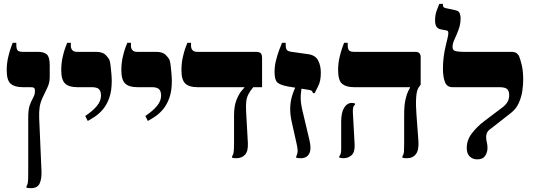

<svg xmlns="http://www.w3.org/2000/svg" viewBox="-20 -820 2780 1000"><path d="M141 160Q135 160 129 159.5Q123 159 118 158V150Q123 143 125 131Q127 119 127 81V-205Q127 -247 133.5 -267.5Q140 -288 150 -306Q155 -315 158.5 -324Q162 -333 162 -346Q162 -358 157.5 -362Q153 -366 138 -366H97Q57 -366 36 -383.5Q15 -401 15 -454Q15 -489 22 -519.5Q29 -550 36.5 -571Q44 -592 46 -597H65V-586Q65 -565 72 -557.5Q79 -550 98 -550H177Q209 -550 224 -536.5Q239 -523 239 -480V-418Q239 -388 225.5 -361Q212 -334 203 -314Q190 -286 186.5 -262.5Q183 -239 184 -207L196 69Q198 109 187 134.5Q176 160 141 160Z M437 -190 424 -216Q463 -242 484.5 -268Q506 -294 506 -322Q506 -345 495.5 -355.5Q485 -366 457 -366H381Q339 -366 319 -385Q299 -404 299 -454Q299 -489 305.5 -519Q312 -549 319.5 -570Q327 -591 330 -597H349V-581Q349 -568 356.5 -559Q364 -550 380 -550H479Q514 -550 529.5 -534.5Q545 -519 549 -510Q553 -502 555.5 -481.5Q558 -461 560 -438Q562 -415 562 -398Q562 -346 549 -310Q536 -274 516.5 -251Q497 -228 475.5 -213.5Q454 -199 437 -190Z M750 -190 737 -216Q776 -242 797.5 -268Q819 -294 819 -322Q819 -345 808.5 -355.5Q798 -366 770 -366H694Q652 -366 632 -385Q612 -404 612 -454Q612 -489 618.5 -519Q625 -549 632.5 -570Q640 -591 643 -597H662V-581Q662 -568 669.5 -559Q677 -550 693 -550H792Q827 -550 842.5 -534.5Q858 -519 862 -510Q866 -502 868.5 -481.5Q871 -461 873 -438Q875 -415 875 -398Q875 -346 862 -310Q849 -274 829.5 -251Q810 -228 788.5 -213.5Q767 -199 750 -190Z M1007 -366Q965 -366 945 -385Q925 -404 925 -454Q925 -489 931.5 -519Q938 -549 945.5 -570Q953 -591 956 -597H975V-581Q975 -568 982.5 -559Q990 -550 1006 -550H1309Q1331 -550 1338 -543Q1345 -536 1345 -516V-366ZM1212 4Q1206 4 1200 3.5Q1194 3 1189 2V-6Q1194 -13 1196.5 -25Q1199 -37 1199 -75V-218Q1199 -268 1211.5 -299Q1224 -330 1237 -345.5Q1250 -361 1253 -364V-397H1299V-366Q1282 -345 1273.5 -328.5Q1265 -312 1262.5 -291.5Q1260 -271 1262 -236L1271 -75Q1273 -32 1256 -14Q1239 4 1212 4Z M1547 4Q1541 4 1534.5 3.5Q1528 3 1523 2V-6Q1525 -9 1529 -22.5Q1533 -36 1524 -75L1499 -187Q1491 -223 1491.5 -256Q1492 -289 1501 -319.5Q1510 -350 1525 -378L1553 -373Q1549 -357 1546.5 -324Q1544 -291 1555 -245L1592 -89Q1603 -42 1590 -19Q1577 4 1547 4ZM1610 -335Q1609 -340 1605.5 -345Q1602 -350 1588 -352L1483 -369Q1438 -377 1424 -391Q1410 -405 1410 -445Q1410 -476 1417.5 -505.5Q1425 -535 1434 -559.5Q1443 -584 1449 -597H1468V-584Q1468 -571 1472.5 -562Q1477 -553 1499 -550L1584 -538Q1622 -533 1636.5 -506Q1651 -479 1651 -441Q1651 -398 1637.5 -372Q1624 -346 1619 -335Z M2099 4Q2093 4 2087 3.5Q2081 3 2076 2V-6Q2083 -17 2084 -29Q2085 -41 2085 -75V-223Q2085 -272 2092 -302Q2099 -332 2106.5 -346.5Q2114 -361 2116 -364V-366H1823Q1783 -366 1762 -383.5Q1741 -401 1741 -454Q1741 -489 1748 -519.5Q1755 -550 1762.5 -571Q1770 -592 1772 -597H1791V-586Q1791 -565 1798 -557.5Q1805 -550 1824 -550H2143Q2171 -550 2171 -523V-379L2162 -367Q2150 -351 2147.5 -312.5Q2145 -274 2149 -224L2159 -89Q2163 -41 2147 -18.5Q2131 4 2099 4ZM1769 4Q1761 4 1747 1V-6Q1752 -11 1754.5 -19.5Q1757 -28 1757 -44V-187Q1757 -234 1772.5 -259Q1788 -284 1813 -284Q1817 -284 1819.5 -283.5Q1822 -283 1829 -281V-275Q1821 -269 1819 -257.5Q1817 -246 1818 -232L1827 -68Q1829 -28 1811.5 -12Q1794 4 1769 4Z M2466 10Q2442 10 2426.5 -5Q2411 -20 2411 -50Q2411 -91 2438 -126Q2465 -161 2502 -189L2600 -263Q2617 -277 2624.5 -291.5Q2632 -306 2632 -325Q2632 -345 2622 -355.5Q2612 -366 2578 -366H2336Q2308 -366 2297.5 -392.5Q2287 -419 2287 -462Q2287 -495 2291 -525Q2295 -555 2301 -579.5Q2307 -604 2311 -621.5Q2315 -639 2315 -648Q2315 -656 2312 -658.5Q2309 -661 2303 -662L2276 -667Q2263 -669 2254.5 -679.5Q2246 -690 2246 -715Q2246 -743 2255 -766.5Q2264 -790 2268 -800H2287V-792Q2287 -781 2300 -778L2351 -767Q2371 -763 2375 -749Q2379 -735 2379 -727Q2379 -694 2368.5 -666Q2358 -638 2347.5 -615.5Q2337 -593 2337 -576Q2337 -557 2353.5 -553.5Q2370 -550 2393 -550H2641Q2661 -550 2670.5 -543Q2680 -536 2684 -526Q2689 -515 2697 -483Q2705 -451 2705 -404Q2705 -379 2700.5 -347Q2696 -315 2682 -283.5Q2668 -252 2639 -230L2538 -151Q2519 -138 2515.5 -126Q2512 -114 2512 -108Q2512 -92 2515.5 -79Q2519 -66 2519 -50Q2519 -27 2507 -8.5Q2495 10 2466 10Z"/></svg>

Font: Frank Ruhl Libre Black
Style: Regular
Weight: 900
Designer: Yanek Iontef
Foundry: Fontef
Version: Version 6.004